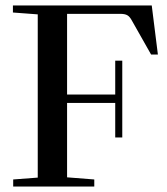

<svg xmlns="http://www.w3.org/2000/svg" viewBox="-20 -683 612 703"><path d="M28.3 0V-25.9L118.2 -32.7V-630.4L27.3 -637.2V-663.1H535.6L558.1 -483.4H533.2L461.9 -609.4Q454.6 -622.6 445.8 -627.4Q437 -632.3 420.4 -632.3H225.6V-336.9H401.9V-460.9H427.7V-179.7H401.9V-306.2H225.6V-33.7L325.2 -25.9V0Z"/></svg>

Font: Elstob 14pt Medium
Style: Regular
Weight: 500
Designer: Peter S. Baker
Version: Version 1.015